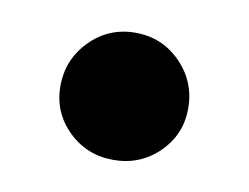

<svg xmlns="http://www.w3.org/2000/svg" viewBox="-38 -551 376 290"><g transform="rotate(10 150.0 -405.5)"><path d="M150 -308Q109 -308 80.5 -336Q52 -364 52 -404Q52 -445 80.5 -474Q109 -503 150 -503Q191 -503 219.5 -474Q248 -445 248 -404Q248 -364 219.5 -336Q191 -308 150 -308Z"/></g></svg>

Font: Source Serif Pro Black
Style: Regular
Weight: 900
Designer: Frank Grießhammer
Foundry: Adobe Systems Incorporated
Version: Version 3.001;hotconv 1.0.111;makeotfexe 2.5.65597